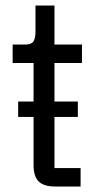

<svg xmlns="http://www.w3.org/2000/svg" viewBox="-20 -678 363 698"><path d="M273 0H180Q139 0 120.5 -18.5Q102 -37 102 -78V-253H46V-309H102V-449H26V-516H71Q94 -516 101.5 -527.5Q109 -539 109 -562V-658H178V-516H278V-449H178V-309H263V-253H178V-67H273Z"/></svg>

Font: IBM Plex Sans Cond
Style: Regular
Weight: 400
Width: 3
Designer: Mike Abbink, Paul van der Laan, Pieter van Rosmalen
Foundry: Bold Monday
Version: Version 1.3